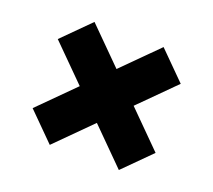

<svg xmlns="http://www.w3.org/2000/svg" viewBox="-99 -669 901 811"><g transform="rotate(20 351.5 -263.5)"><path d="M506.8 12.7 351.6 -142.6 196.3 12.7 75.2 -108.4 230.5 -263.7 75.2 -418.9 196.3 -540 351.6 -384.8 506.8 -540 627.9 -418.9 472.7 -263.7 627.9 -108.4Z"/></g></svg>

Font: Wanted Sans ExtraBlack
Style: Regular
Weight: 900
Designer: Original Design by Kil Hyung-jin and Kang Hanbin, Wanted Lab, Inc; Hangeul from Source Han Sans by Jang Soo-young and Ka
Foundry: Wanted Lab, Inc.
Version: Version 1.001